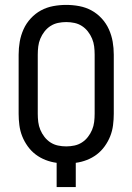

<svg xmlns="http://www.w3.org/2000/svg" viewBox="-20 -763 540 783"><path d="M211 0V-99Q188 -102 166 -110.5Q144 -119 125.5 -133Q107 -147 93 -166.5Q79 -186 70.5 -207.5Q62 -229 59 -252.5Q56 -276 56 -299V-540Q56 -567 60.5 -593Q65 -619 76 -643.5Q87 -668 105.5 -688Q124 -708 147 -720.5Q170 -733 196.5 -738Q223 -743 250 -743Q277 -743 303.5 -738Q330 -733 353 -720.5Q376 -708 394.5 -688Q413 -668 424 -643.5Q435 -619 439.5 -593Q444 -567 444 -540V-299Q444 -276 441 -252.5Q438 -229 429.5 -207.5Q421 -186 407 -166.5Q393 -147 374.5 -133Q356 -119 334 -110.5Q312 -102 289 -99V0ZM250 -166Q267 -166 283.5 -169.5Q300 -173 314 -182Q328 -191 338.5 -204.5Q349 -218 355.5 -233.5Q362 -249 364 -265.5Q366 -282 366 -299V-540Q366 -557 364 -573.5Q362 -590 355.5 -605.5Q349 -621 338.5 -634.5Q328 -648 314 -657Q300 -666 283.5 -669.5Q267 -673 250 -673Q233 -673 216.5 -669.5Q200 -666 186 -657Q172 -648 161.5 -634.5Q151 -621 144.5 -605.5Q138 -590 136 -573.5Q134 -557 134 -540V-299Q134 -282 136 -265.5Q138 -249 144.5 -233.5Q151 -218 161.5 -204.5Q172 -191 186 -182Q200 -173 216.5 -169.5Q233 -166 250 -166Z"/></svg>

Font: Iosevka SS04
Style: Regular
Weight: 400
Monospace: yes
Designer: Belleve Invis
Foundry: Belleve Invis
Version: Version 19.0.0; ttfautohint (v1.8.4)